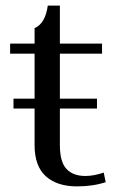

<svg xmlns="http://www.w3.org/2000/svg" viewBox="-20 -653 423 683"><path d="M356 -5Q311 10 254 10Q183 10 143 -26Q103 -62 103 -137V-267H28V-302H103V-462H16V-498H103V-553Q141 -569 150 -633H193V-498H343V-462H193V-302H325V-267H193V-137Q193 -77 216.5 -52Q240 -27 284 -27Q313 -27 349 -39Z"/></svg>

Font: Trirong
Style: Regular
Weight: 400
Version: Version 1.000